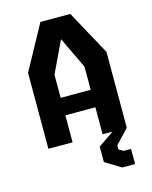

<svg xmlns="http://www.w3.org/2000/svg" viewBox="-137 -819 893 1125"><g transform="rotate(-15 310.0 -256.0)"><path d="M72.2 -460.5 219.3 -730H400.7L547.8 -460.5V0H401V-410.7L291.2 -640.4H328.8L219 -410.3V0H72.2ZM165.1 -269.8H466.6V-163.7H165.1ZM492.2 -21.4 547.8 0 467.5 84.7V109.3L494.8 125.8H539.8V217.9H462.2L366.1 159.2V65.6Z"/></g></svg>

Font: Monaspace Krypton Var ExLight
Style: Regular
Weight: 200
Designer: Riley Cran and the Lettermatic Team
Version: Version 1.200 (Monaspace Krypton Var)